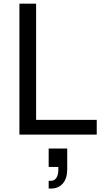

<svg xmlns="http://www.w3.org/2000/svg" viewBox="-20 -748 605 1067"><path d="M87.9 0V-727.5H180.7V-82H517.6V0ZM250.5 299.8V256.8H262.7Q283.2 256.8 293.7 239.7Q304.2 222.7 304.2 196.8V171.9L312.5 179.7H250.5V77.6H353.5V193.4Q353.5 243.2 329.3 271.5Q305.2 299.8 262.7 299.8Z"/></svg>

Font: Atlassian Sans
Style: Regular
Weight: 400
Designer: Rasmus Andersson
Foundry: Modifications by Atlassian Pty Ltd, manufactured by rsms
Version: Version 4.001;git-9221beed3